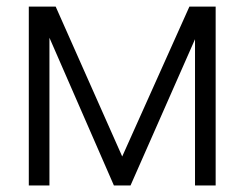

<svg xmlns="http://www.w3.org/2000/svg" viewBox="-20 -566 746 586"><path d="M353 -88.4 558.1 -545.9H619.1L378.4 0H327.6L89.4 -545.9H149.9ZM130.9 -545.9V0H67.9V-545.9ZM575.2 0V-545.9H638.2V0Z"/></svg>

Font: Inter Tight Light
Style: Regular
Weight: 300
Designer: Rasmus Andersson
Foundry: rsms
Version: Version 3.004